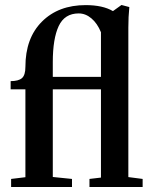

<svg xmlns="http://www.w3.org/2000/svg" viewBox="-20 -747 612 767"><path d="M24.4 0V-32.2L81.5 -39.1V-390.1H22.5V-422.9Q53.7 -422.9 67.6 -434.8Q81.5 -446.8 81.5 -480Q81.5 -594.7 147.5 -660.6Q213.4 -726.6 322.3 -726.6Q390.6 -726.6 431.2 -702.6L465.3 -727.1L496.6 -718.8Q492.7 -679.7 492.7 -636.2V-39.6L549.8 -32.2V0H337.4V-32.2L383.3 -37.6V-390.1H190.9V-40L267.6 -32.2V0ZM190.9 -498.5V-439.9H383.3V-618.2Q368.7 -653.8 345.2 -673.6Q321.8 -693.4 294.4 -693.4Q238.3 -693.4 214.6 -643.1Q190.9 -592.8 190.9 -498.5Z"/></svg>

Font: Elstob 10pt SemiBold
Style: Regular
Weight: 600
Designer: Peter S. Baker
Version: Version 1.015